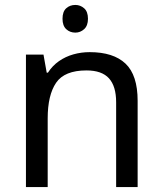

<svg xmlns="http://www.w3.org/2000/svg" viewBox="-20 -757 658 777"><path d="M285 -737Q305 -737 320.5 -723.5Q336 -710 336 -681Q336 -653 320.5 -639Q305 -625 285 -625Q263 -625 248 -639Q233 -653 233 -681Q233 -710 248 -723.5Q263 -737 285 -737ZM343 -546Q439 -546 488 -499.5Q537 -453 537 -349V0H450V-343Q450 -408 421 -440Q392 -472 330 -472Q241 -472 207 -422Q173 -372 173 -278V0H85V-536H156L169 -463H174Q192 -491 218.5 -509.5Q245 -528 277 -537Q309 -546 343 -546Z"/></svg>

Font: lkannada25
Style: Book
Weight: 400
Designer: Jelle Bosma - Monotype Design Team
Foundry: Monotype Imaging Inc.
Version: Version 2.003